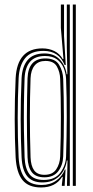

<svg xmlns="http://www.w3.org/2000/svg" viewBox="-20 -820 409 847"><path d="M314.5 0H301.2V-800H314.5ZM288 0H275.5L277.8 -112.2H274.8Q268.8 -68.8 240.5 -42Q212.2 -15.2 167.2 -15.2Q122.8 -15.2 100.5 -42Q78.2 -68.8 75.2 -125.8Q71.5 -206 71.2 -293.2Q71 -380.5 75.2 -475Q77.8 -526.5 102.1 -555.4Q126.5 -584.2 176.5 -584.2Q218.2 -584.2 243.2 -558.1Q268.2 -532 274 -492.5H277.2L274.8 -611V-800H288ZM161.2 7Q106 7 79.4 -25.6Q52.8 -58.2 49 -125.5Q45 -206.8 44.9 -294.2Q44.8 -381.8 49 -475Q55.8 -606.5 167.2 -606.5Q196 -606.5 219.8 -594.8Q243.5 -583 256.8 -559.5H260L248.5 -697V-800H262.5V-661L270 -533.2H265Q240.5 -595.5 171.8 -595.5Q116.8 -595.5 90.9 -563.4Q65 -531.2 62.2 -475.2Q58.2 -387.2 58.1 -301.2Q58 -215.2 62.2 -125.8Q65.5 -66.2 88.9 -35.1Q112.2 -4 164 -4Q200.8 -4 227.6 -23Q254.5 -42 266 -72H269.2L265.2 0H252.8L253 -6.5L256.8 -39.8H254Q224.8 7 161.2 7ZM173 -26.2Q222.8 -26.2 246.4 -58.4Q270 -90.5 271.5 -129.8Q274.2 -216.5 274.5 -303Q274.8 -389.5 271.5 -471.8Q270.2 -497 260.9 -520.1Q251.5 -543.2 231.5 -558.1Q211.5 -573 178.5 -573Q134.5 -573 112.5 -547.5Q90.5 -522 88.5 -475Q86.2 -411.8 85.5 -355.8Q84.8 -299.8 85.6 -244Q86.5 -188.2 88.5 -125.8Q90.5 -77.5 109.6 -51.9Q128.8 -26.2 173 -26.2ZM176 -37.8Q137.8 -37.8 120.5 -60.2Q103.2 -82.8 101.5 -126Q98.5 -217.2 98.6 -304.2Q98.8 -391.2 101.5 -474.8Q104.8 -562.2 180.2 -562.2Q223.8 -562.2 240.6 -534.2Q257.5 -506.2 258.8 -472Q261.8 -388.8 261.9 -303.9Q262 -219 258.8 -130Q257.5 -92 237.2 -64.9Q217 -37.8 176 -37.8ZM176.2 -48.8Q211.8 -48.8 228 -72.9Q244.2 -97 245.5 -130Q248.8 -218 248.6 -304.4Q248.5 -390.8 245.5 -472Q244.5 -502.5 230.8 -526.9Q217 -551.2 180.5 -551.2Q149.2 -551.2 132.8 -531Q116.2 -510.8 114.8 -474.8Q111.8 -387.8 111.8 -303.5Q111.8 -219.2 114.8 -126Q116.2 -88.5 130.5 -68.6Q144.8 -48.8 176.2 -48.8Z"/></svg>

Font: Big Shoulders Inline Display
Style: Regular
Weight: 400
Designer: Patric King
Foundry: XO Type Co
Version: Version 1.000